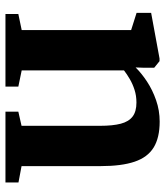

<svg xmlns="http://www.w3.org/2000/svg" viewBox="28 -618 591 686"><g transform="rotate(90 323.0 -275.5)"><path d="M88 -58V-449L26.5 -468.5V-520.5L189.5 -550.5H199L222.5 -531.5V-493L221.5 -465Q242 -486 272 -505.8Q302 -525.5 338.5 -538.2Q375 -551 415 -551Q472.5 -551 507.5 -529.5Q542.5 -508 558.2 -461.5Q574 -415 574 -340.5V-57.5L632.5 -46.5V0H379.5V-46L430 -57.5V-338Q430 -383.5 422.5 -412Q415 -440.5 397 -454.2Q379 -468 347 -468Q322.5 -468 301.5 -461.2Q280.5 -454.5 263 -444.2Q245.5 -434 232 -423.5V-58L290 -46V0H30.5V-46Z"/></g></svg>

Font: Merriweather 60pt
Style: Bold
Weight: 700
Version: Version 2.100